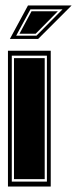

<svg xmlns="http://www.w3.org/2000/svg" viewBox="-20 -680 281 700"><path d="M9 0V-495H165V0ZM23 -18H151V-477H23ZM31 -27V-468H143V-27ZM82 -660H241L119 -538H16ZM39 -550H113L208 -646H91ZM51 -557 95 -639H191L110 -557Z"/></svg>

Font: Alumni Sans Collegiate One SC
Style: Regular
Weight: 400
Designer: Robert E. Leuschke
Foundry: Robert E. Leuschke
Version: Version 1.100